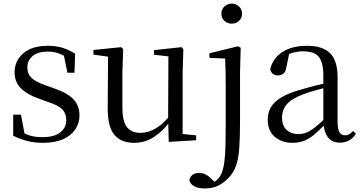

<svg xmlns="http://www.w3.org/2000/svg" viewBox="-20 -788 2030 1079"><path d="M221.4 14.6Q172.9 14.6 134 4.5Q95.1 -5.6 54.2 -25.1L54.3 -143.7H97.8L121.5 -18.1L84.9 -20.3V-56.3Q113.4 -37.5 144.2 -27.4Q174.9 -17.3 218.7 -17.3Q285.2 -17.3 318.8 -44.1Q352.5 -70.9 352.5 -113.5Q352.5 -150.2 329.8 -173.6Q307.2 -197 245.6 -216.4L193.9 -235.4Q133.2 -257 97.6 -291.4Q62 -325.9 62 -382Q62 -445.2 110.4 -487.9Q158.8 -530.6 249.1 -530.6Q294.4 -530.6 329.5 -519.9Q364.7 -509.2 402.4 -486.4L398.6 -379.4H358.9L335.1 -495.5L366.5 -490.1V-457.8Q335.7 -479.4 307.9 -488.7Q280.2 -498.1 249.1 -498.1Q192.1 -498.1 162.9 -473.1Q133.7 -448 133.7 -408.5Q133.7 -372 157.7 -349.5Q181.6 -327 236.5 -308.4L286.8 -290.4Q362.6 -264 394.7 -228.1Q426.7 -192.1 426.7 -139.6Q426.7 -96.6 403.5 -61.4Q380.3 -26.2 334.9 -5.8Q289.5 14.6 221.4 14.6Z M732.9 14.6Q661.8 14.6 623.1 -29.8Q584.3 -74.2 585.3 -185.8L587.5 -483.7L609.7 -466.6L505.1 -481V-507.3L661.5 -523L672.2 -511.5L667.8 -380.4V-185.1Q667.8 -105.3 693.6 -73.3Q719.4 -41.4 768.3 -41.4Q814.8 -41.4 858.1 -68.1Q901.4 -94.9 936.9 -141.8L960.1 -103H933.7Q895.1 -51 845.2 -18.2Q795.3 14.6 732.9 14.6ZM928.4 9.3 924.8 -114.1V-115.5L926.4 -471.2L845.2 -480.3V-506.2L1000.2 -523L1010.4 -511.5L1006.4 -380.4V-35L1082.3 -27.4V0.2Z M1130.9 271Q1090.7 271 1069.2 257.4Q1047.7 243.8 1044.3 224.9Q1053.5 183.9 1099 183.9Q1117.1 183.9 1132.8 190.9Q1148.6 197.9 1165.7 215.4L1199.1 245.6V252.4H1170.8V242.8Q1185.5 234.9 1198.9 223.3Q1212.4 211.6 1221.3 194.2Q1234.3 168.3 1240.1 126.6Q1246 84.8 1247.2 28.4Q1248.5 -28 1248.5 -96V-287.7Q1248.5 -338.3 1247.9 -379.9Q1247.3 -421.6 1245.3 -458.9L1157.1 -463V-488.6L1317.9 -528L1332.7 -519.4L1328.9 -380.2V-104.3Q1328.9 -13.2 1324.4 46.9Q1319.9 106.9 1305.4 146.4Q1291 185.8 1260.4 215.6Q1231.3 244.9 1200.3 258Q1169.3 271 1130.9 271ZM1282.6 -655Q1259.3 -655 1241.7 -670.5Q1224.1 -686 1224.1 -711.1Q1224.1 -735.9 1241.7 -751.8Q1259.3 -767.7 1282.6 -767.7Q1305.8 -767.7 1323 -751.8Q1340.2 -735.9 1340.2 -711.1Q1340.2 -686 1323 -670.5Q1305.8 -655 1282.6 -655Z M1622.7 14.6Q1563.5 14.6 1524.1 -19.1Q1484.6 -52.8 1484.6 -115.1Q1484.6 -153.9 1501.8 -184.3Q1518.9 -214.6 1558.4 -239Q1597.9 -263.5 1663.9 -282.3Q1705.8 -294.9 1751.8 -306.7Q1797.8 -318.5 1837.8 -327.7V-303.3Q1797.8 -293.3 1756.7 -281.5Q1715.6 -269.7 1681.6 -257Q1618.3 -233.6 1591.6 -201.7Q1564.9 -169.7 1564.9 -128.2Q1564.9 -81.6 1590.5 -58Q1616.2 -34.4 1658.1 -34.4Q1680.6 -34.4 1702.6 -43.3Q1724.6 -52.2 1752.7 -74.2Q1780.7 -96.3 1818.8 -134.4L1827.5 -87.1H1803.9Q1772.7 -53.7 1745.5 -31.1Q1718.2 -8.4 1689.1 3.1Q1660 14.6 1622.7 14.6ZM1889.8 13.6Q1845.1 13.6 1822.8 -16.6Q1800.5 -46.7 1797.2 -99.7V-103.3V-359Q1797.2 -415 1785.1 -445.3Q1772.9 -475.6 1747.7 -487.6Q1722.6 -499.6 1683 -499.6Q1654.3 -499.6 1625.1 -491.4Q1595.9 -483.2 1562.7 -464.7L1606.2 -491.9L1589.8 -412.7Q1586.2 -386 1573.7 -375.2Q1561.1 -364.3 1542.4 -364.3Q1506.2 -364.3 1498.5 -399.7Q1513.4 -461 1567.1 -495.8Q1620.8 -530.6 1705.2 -530.6Q1792.5 -530.6 1834.8 -489.2Q1877 -447.8 1877 -354.6V-107.7Q1877 -60.8 1888.1 -44.2Q1899.1 -27.5 1919.4 -27.5Q1932 -27.5 1942 -33.2Q1952 -38.8 1964.4 -52.1L1980.1 -36.7Q1964.2 -10.7 1941.6 1.4Q1919 13.6 1889.8 13.6Z"/></svg>

Font: Noto Serif SC
Style: Regular
Weight: 200
Designer: Ryoko NISHIZUKA 西塚涼子 (kana & ideographs); Frank Grießhammer (Latin, Greek & Cyrillic); Wenlong ZHANG 张文龙 (bopomofo); San
Foundry: Adobe
Version: Version 2.001;hotconv 1.1.0;makeotfexe 2.6.0